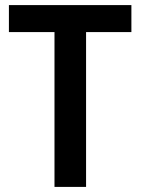

<svg xmlns="http://www.w3.org/2000/svg" viewBox="-20 -734 552 754"><path d="M318 0V-608H496V-714H15V-608H194V0Z"/></svg>

Font: Noto Sans Armenian SemiCondensed SemiBold
Style: Regular
Weight: 600
Width: 4
Designer: Monotype Design Team
Foundry: Monotype Imaging Inc.
Version: Version 2.008